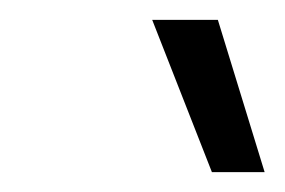

<svg xmlns="http://www.w3.org/2000/svg" viewBox="-20 -738 286 193"><path d="M133 -718H199L246 -565H193Z"/></svg>

Font: Chakra Petch Light
Style: Italic
Weight: 300
Italic angle: -10°
Designer: Katatrad Aksorn Co.,Ltd.
Foundry: Cadson Demak Co.,Ltd.
Version: Version 1.000; ttfautohint (v1.6)